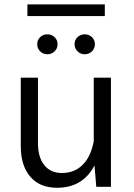

<svg xmlns="http://www.w3.org/2000/svg" viewBox="-20 -865 621 889"><path d="M465.3 -844.7V-790.5H106.9V-844.7ZM152.3 -660.2Q152.3 -679.7 165.8 -692.9Q179.2 -706.1 199.2 -706.1Q219.2 -706.1 232.9 -692.9Q246.6 -679.7 246.6 -660.2Q246.6 -641.1 232.9 -627.4Q219.2 -613.8 199.2 -613.8Q179.2 -613.8 165.8 -627.4Q152.3 -641.1 152.3 -660.2ZM325.2 -660.2Q325.2 -679.7 338.9 -692.9Q352.5 -706.1 372.1 -706.1Q392.1 -706.1 405.8 -692.9Q419.4 -679.7 419.4 -660.2Q419.4 -641.1 405.8 -627.4Q392.1 -613.8 372.1 -613.8Q352.5 -613.8 338.9 -627.4Q325.2 -641.1 325.2 -660.2ZM76.2 -188.5V-505.4H155.8V-201.2Q155.8 -137.7 184.8 -100.8Q213.9 -64 266.6 -64Q325.2 -64 363 -102.1Q400.9 -140.1 414.1 -210.9V-505.4H493.7V0H425.8L417.5 -99.1Q363.8 4.4 244.1 4.4Q164.1 4.4 120.1 -46.9Q76.2 -98.1 76.2 -188.5Z"/></svg>

Font: Estedad-FD Regular
Style: FD-Regular
Weight: 400
Designer: Amin Abedi
Version: Version 7.3